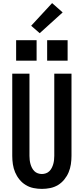

<svg xmlns="http://www.w3.org/2000/svg" viewBox="-20 -1210 540 1238"><path d="M250 8Q223 8 196 2.5Q169 -3 146 -17Q123 -31 105.5 -52.5Q88 -74 77.5 -99Q67 -124 63 -151Q59 -178 59 -205V-735H170V-205Q170 -192 171.5 -178.5Q173 -165 176.5 -152.5Q180 -140 186 -128Q192 -116 201.5 -106.5Q211 -97 224 -92.5Q237 -88 250 -88Q263 -88 276 -92.5Q289 -97 298.5 -106.5Q308 -116 314 -128Q320 -140 323.5 -152.5Q327 -165 328.5 -178.5Q330 -192 330 -205V-735H441V-205Q441 -178 437 -151Q433 -124 422.5 -99Q412 -74 394.5 -52.5Q377 -31 354 -17Q331 -3 304 2.5Q277 8 250 8ZM416 -819H284V-951H416ZM216 -819H84V-951H216ZM236 -996 181 -1044 316 -1190 384 -1130Z"/></svg>

Font: Iosevka SS04
Style: Bold
Weight: 700
Monospace: yes
Designer: Belleve Invis
Foundry: Belleve Invis
Version: Version 19.0.0; ttfautohint (v1.8.4)